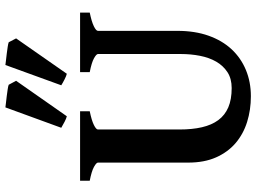

<svg xmlns="http://www.w3.org/2000/svg" viewBox="-138 -792 945 708"><g transform="rotate(-90 334.0 -438.5)"><path d="M641.1 -579.6Q607.9 -572.8 590.8 -564.5Q573.7 -556.2 573.7 -549.3V-255.9Q573.7 -191.9 555.9 -141.6Q538.1 -91.3 505.9 -56.6Q473.6 -22 429.4 -3.7Q385.3 14.6 332.5 14.6Q282.2 14.6 237.8 0.7Q193.4 -13.2 159.9 -41.7Q126.5 -70.3 107.2 -113.8Q87.9 -157.2 87.9 -216.8V-549.3Q87.9 -555.2 72 -564Q56.2 -572.8 21 -579.6V-615.2H277.3V-579.6Q244.1 -572.8 227.1 -564.5Q210 -556.2 210 -549.3V-248.5Q210 -201.7 218.3 -165.8Q226.6 -129.9 244.6 -105.5Q262.7 -81.1 291.7 -68.6Q320.8 -56.2 362.8 -56.2Q397.5 -56.2 421.4 -71.8Q445.3 -87.4 460.2 -113.3Q475.1 -139.2 481.7 -173.1Q488.3 -207 488.3 -243.2V-549.3Q488.3 -555.2 472.4 -564Q456.5 -572.8 421.4 -579.6V-615.2H641.1ZM258.8 -664.1Q250.5 -666 238.3 -672.4Q226.1 -678.7 216.3 -684.6L291.5 -890.6Q297.4 -889.6 309.3 -888.4Q321.3 -887.2 334.2 -885.5Q347.2 -883.8 358.6 -882.1Q370.1 -880.4 375 -878.4L389.6 -851.1ZM415.5 -664.1Q407.2 -666 394.8 -672.4Q382.3 -678.7 373 -684.6L447.8 -890.6Q453.6 -889.6 465.6 -888.4Q477.5 -887.2 490.5 -885.5Q503.4 -883.8 514.9 -882.1Q526.4 -880.4 531.7 -878.4L545.9 -851.1Z"/></g></svg>

Font: Gentium Basic
Style: Bold
Weight: 700
Designer: J. Victor Gaultney and Annie Olsen
Foundry: SIL International
Version: Version 1.100